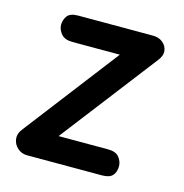

<svg xmlns="http://www.w3.org/2000/svg" viewBox="-86 -621 672 701"><g transform="rotate(15 250.0 -270.5)"><path d="M77.5 0Q56 0 40.8 -13.5Q25.5 -27 22.8 -46.8Q20 -66.5 34.5 -85L309 -442.5H130.5Q100 -442.5 86.8 -458.8Q73.5 -475 73.5 -492.5Q73.5 -511 84.2 -526Q95 -541 125.5 -541H408Q430 -541 445 -529Q460 -517 462.5 -498.5Q465 -480 449 -460L170 -97.5H357Q386.5 -97.5 399 -81.8Q411.5 -66 411.5 -48.5Q411.5 -26 400 -13Q388.5 0 360 0Z"/></g></svg>

Font: Edu SA Hand Medium
Style: Regular
Weight: 500
Designer: Tina and Corey Anderson, Eben Sorkin, Mirko Velimirovic
Foundry: Google for Education
Version: Version 2.000